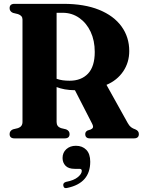

<svg xmlns="http://www.w3.org/2000/svg" viewBox="-20 -720 746 999"><path d="M652.5 -454.5Q652.5 -395 621 -348.5Q589.5 -302 534 -278.5L644.5 -80Q652.5 -65.5 661.5 -58.5Q670.5 -51.5 685 -46.5Q702.5 -39 702.5 -22.5Q702.5 0 677 0H448Q423.5 0 423.5 -22.5Q423.5 -34.5 435.5 -41L451.5 -46Q461 -50 463.5 -56.8Q466 -63.5 458.5 -78L370 -250.5Q340.5 -251 317 -255.2Q293.5 -259.5 274.5 -267V-85Q274.5 -61.5 297 -53.5L324 -47Q342 -39.5 342 -22.5Q342 0 316.5 0H55.5Q30 0 30 -22.5Q30 -39.5 47.5 -47L74 -53.5Q97 -61.5 97 -85.5V-619Q97 -638.5 74 -646.5L47.5 -653Q30 -660.5 30 -677.5Q30 -700 55.5 -700H310.5Q419 -700 495.5 -669Q572 -638 612.2 -582.5Q652.5 -527 652.5 -454.5ZM274.5 -653.5V-310Q290 -304.5 306.8 -302.2Q323.5 -300 342 -300Q403 -300 438 -337Q473 -374 473 -450Q473 -509 451.5 -554.8Q430 -600.5 392 -627Q354 -653.5 306 -653.5ZM369 158.5Q336 158.5 320.8 142.2Q305.5 126 305.5 102Q305.5 74 325 56.2Q344.5 38.5 375 38.5Q408.5 38.5 429 59.5Q449.5 80.5 449.5 121.5Q449.5 232.5 331 257.5Q312.5 263 309.5 246.5Q306.5 231.5 323 226.5Q365 218.5 385.2 201.5Q405.5 184.5 405.5 169Q405.5 158.5 394 158.5Z"/></svg>

Font: Fraunces 144pt Soft
Style: Bold
Weight: 700
Version: Version 1.000;[0bf87f6ff]